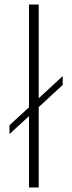

<svg xmlns="http://www.w3.org/2000/svg" viewBox="-20 -828 317 848"><path d="M22 -275 108 -354V-808H151V-394L257 -492V-453L151 -355V0H108V-315L22 -236Z"/></svg>

Font: Encode Sans Compressed
Style: ExtraLight
Weight: 200
Designer: Pablo Impallari, Andres Torresi
Foundry: Pablo Impallari, Andres Torresi
Version: Version 1.000; ttfautohint (v1.00) -l 8 -r 50 -G 200 -x 14 -